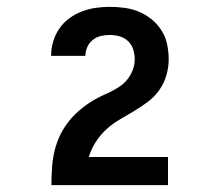

<svg xmlns="http://www.w3.org/2000/svg" viewBox="-20 -863 640 560"><path d="M130 -323V-324Q130 -347 131.5 -371Q133 -395 138 -418Q143 -441 152.5 -462.5Q162 -484 176 -503Q190 -522 208 -538Q226 -554 246 -566.5Q266 -579 288 -588.5Q310 -598 329.5 -611Q349 -624 361 -645.5Q373 -667 373 -690Q373 -705 368.5 -719Q364 -733 353.5 -743Q343 -753 329 -757Q315 -761 300 -761Q287 -761 274 -758Q261 -755 250.5 -746.5Q240 -738 234.5 -725.5Q229 -713 229 -700Q229 -700 229 -700Q229 -700 229 -700H129Q129 -700 129 -700Q129 -700 129 -700Q129 -721 135 -741.5Q141 -762 153 -779.5Q165 -797 182 -809.5Q199 -822 218.5 -829.5Q238 -837 258.5 -840Q279 -843 300 -843Q322 -843 344 -840Q366 -837 386 -828.5Q406 -820 423 -806Q440 -792 451.5 -773.5Q463 -755 467.5 -733.5Q472 -712 472 -690Q472 -666 465 -642.5Q458 -619 444 -599.5Q430 -580 410.5 -565.5Q391 -551 370 -538.5Q349 -526 328.5 -514Q308 -502 290 -485.5Q272 -469 259 -448.5Q246 -428 239 -405H470V-323Z"/></svg>

Font: Iosevka Custom Heavy Extended
Style: Regular
Weight: 900
Width: 7
Monospace: yes
Designer: Belleve Invis
Foundry: Belleve Invis
Version: Version 11.2.4; ttfautohint (v1.8.4)